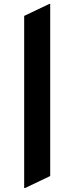

<svg xmlns="http://www.w3.org/2000/svg" viewBox="-20 -855 377 973"><path d="M102.5 97.7V-774.4L229.5 -835H234.4V37.1L107.4 97.7Z"/></svg>

Font: Nova Round
Style: Bold
Weight: 700
Designer: Wojciech Kalinowski "wmk69" (wmk69@o2.pl)
Foundry: Wojciech Kalinowski "wmk69" (wmk69@o2.pl)
Version: Version 3.1.0; 2021-05-23